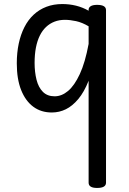

<svg xmlns="http://www.w3.org/2000/svg" viewBox="-20 -539 638 949"><path d="M236 17Q183 17 144.5 -11.5Q106 -40 84.5 -94Q63 -148 63 -226Q63 -278 72.5 -323Q82 -368 100.5 -404.5Q119 -441 146.5 -466.5Q174 -492 209.5 -505.5Q245 -519 288 -519Q323 -519 355.5 -511Q388 -503 418 -486V-491Q418 -502 428.5 -508.5Q439 -515 460 -515Q482 -515 493 -508.5Q504 -502 504 -489V364Q504 377 493 383.5Q482 390 460 390Q439 390 428.5 383.5Q418 377 418 364V-140Q396 -84 367 -49.5Q338 -15 305.5 1Q273 17 236 17ZM151 -228Q151 -183 160.5 -145Q170 -107 192 -85Q214 -63 250 -63Q285 -63 316.5 -89.5Q348 -116 374.5 -173Q401 -230 418 -322V-409Q386 -428 356 -434.5Q326 -441 301 -441Q273 -441 249.5 -432Q226 -423 207.5 -405.5Q189 -388 176.5 -362.5Q164 -337 157.5 -303.5Q151 -270 151 -228Z"/></svg>

Font: Playwrite GB S
Style: Regular
Weight: 400
Designer: Veronika Burian, José Scaglione
Foundry: TypeTogether
Version: Version 1.000